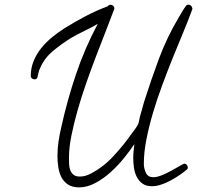

<svg xmlns="http://www.w3.org/2000/svg" viewBox="-20 -768 836 814"><path d="M795.9 -730.5Q779.3 -684.6 757.3 -631.8Q735.4 -579.1 712.4 -522.5Q689.5 -465.8 667.5 -406.2Q645.5 -346.7 628.4 -289.1Q611.3 -231.4 600.6 -176.3Q589.8 -121.1 589.8 -73.2Q589.8 -53.7 598.6 -35.2Q607.4 -16.6 629.9 -16.6Q645.5 -16.6 667 -25.4Q688.5 -34.2 708.5 -45.4Q728.5 -56.6 743.7 -65.4Q758.8 -74.2 761.7 -74.2Q767.6 -74.2 772 -68.8Q776.4 -63.5 776.4 -57.6Q776.4 -51.8 771.5 -48.8Q749 -29.3 715.8 -9.8Q682.6 9.8 653.3 17.6Q640.6 21.5 625 21.5Q599.6 21.5 584 10.3Q568.4 -1 559.6 -18.6Q550.8 -36.1 547.9 -57.1Q544.9 -78.1 544.9 -98.6Q544.9 -113.3 546.4 -127.9Q547.9 -142.6 549.8 -157.2Q532.2 -130.9 506.3 -98.6Q480.5 -66.4 449.7 -38.6Q418.9 -10.7 384.3 7.8Q349.6 26.4 315.4 26.4Q286.1 26.4 268.1 14.2Q250 2 240.2 -17.1Q230.5 -36.1 227.1 -59.6Q223.6 -83 223.6 -106.4Q223.6 -137.7 228 -167.5Q232.4 -197.3 239.3 -226.6Q264.6 -341.8 301.8 -452.1Q338.9 -562.5 394.5 -667Q366.2 -650.4 337.4 -636.7Q308.6 -623 280.3 -606.4Q242.2 -583 204.6 -551.8Q167 -520.5 149.4 -477.5Q144.5 -467.8 143.1 -459Q141.6 -450.2 138.7 -440.4Q136.7 -431.6 126 -431.6Q121.1 -431.6 115.7 -435.5Q110.4 -439.5 110.4 -445.3Q110.4 -479.5 122.6 -509.3Q134.8 -539.1 155.3 -564.5Q175.8 -589.8 201.7 -610.8Q227.5 -631.8 253.9 -648.4Q297.9 -675.8 343.3 -699.7Q388.7 -723.6 436.5 -741.2Q438.5 -744.1 441.9 -746.1Q445.3 -748 448.2 -748Q454.1 -748 459.5 -743.7Q464.8 -739.3 464.8 -732.4Q464.8 -729.5 463.9 -728.5Q449.2 -688.5 429.2 -637.7Q409.2 -586.9 387.7 -530.8Q366.2 -474.6 345.7 -416Q325.2 -357.4 309.1 -300.8Q293 -244.1 282.7 -192.9Q272.5 -141.6 272.5 -100.6Q272.5 -86.9 272.9 -72.8Q273.4 -58.6 277.8 -46.9Q282.2 -35.2 291.5 -27.3Q300.8 -19.5 318.4 -19.5Q341.8 -19.5 365.2 -32.2Q418 -59.6 460.9 -106Q503.9 -152.3 538.1 -201.2Q544.9 -210 552.7 -220.7Q560.5 -231.4 565.4 -241.2Q568.4 -248 569.8 -256.8Q571.3 -265.6 573.2 -273.4Q578.1 -289.1 582 -304.2Q585.9 -319.3 590.8 -335.9Q620.1 -428.7 653.8 -519Q687.5 -609.4 737.3 -693.4Q745.1 -706.1 752.4 -718.8Q759.8 -731.4 768.6 -743.2Q771.5 -748 778.3 -748Q786.1 -748 790.5 -743.2Q794.9 -738.3 795.9 -730.5Z"/></svg>

Font: Calligraffitti
Style: Regular
Weight: 400
Designer: Dathan Boardman
Foundry: Open Window
Version: Version 1.002